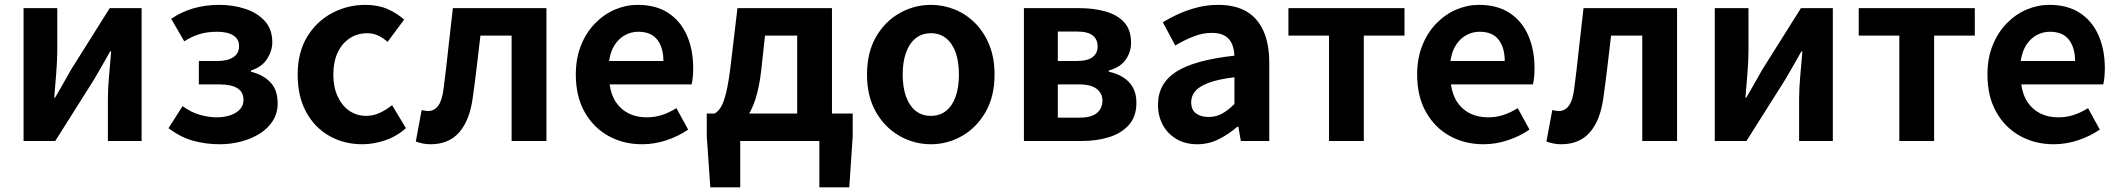

<svg xmlns="http://www.w3.org/2000/svg" viewBox="-20 -594 8931 809"><path d="M79.3 0V-559.8H221.3V-383.2Q221.3 -340.9 217.1 -287.8Q212.9 -234.6 208.5 -182.4H212Q226.6 -208.2 246.2 -241.8Q265.7 -275.5 279.4 -300.5L442.4 -559.8H576.7V0H434.6V-176.4Q434.6 -218.8 439.3 -272Q444 -325.2 448.4 -377.4H444.2Q429.7 -352.4 410.4 -317.9Q391.2 -283.5 376.5 -259.3L212.8 0Z M906 13.8Q848.7 13.8 795.9 -0.3Q743.1 -14.3 690 -53.9L749.2 -146.7Q784.3 -121.1 821.7 -110.3Q859.1 -99.6 891.8 -99.6Q924.6 -99.6 950.4 -108.3Q976.1 -117.1 991 -133.3Q1005.9 -149.5 1005.9 -172.6Q1005.9 -206.7 980 -222.5Q954.2 -238.4 904 -238.4H817.9V-336.9H893.6Q940.2 -336.9 963.8 -353.3Q987.3 -369.6 987.3 -399.9Q987.3 -429.5 962.9 -444.8Q938.4 -460.2 894.9 -460.2Q854.7 -460.2 822 -450.7Q789.4 -441.1 756.4 -420L701.3 -514.7Q745.2 -544.6 795.8 -559.1Q846.4 -573.5 904.2 -573.5Q962.9 -573.5 1013.9 -556.6Q1064.9 -539.6 1096.1 -505Q1127.3 -470.3 1127.3 -415.9Q1127.3 -379.9 1105.5 -345.8Q1083.7 -311.7 1037.3 -296.8V-291.8Q1088.5 -279.3 1119.2 -247.4Q1149.9 -215.6 1149.9 -158.2Q1149.9 -117.1 1129.5 -84.9Q1109 -52.6 1074.3 -30.9Q1039.6 -9.2 996.1 2.3Q952.5 13.8 906 13.8Z M1506.8 13.8Q1429.7 13.8 1368 -21.1Q1306.3 -55.9 1270.2 -121.7Q1234.2 -187.5 1234.2 -279.9Q1234.2 -372.8 1273.8 -438.4Q1313.4 -503.9 1378.8 -538.7Q1444.1 -573.5 1519.5 -573.5Q1572 -573.5 1612.1 -556.2Q1652.2 -538.8 1682.9 -511.4L1613.1 -417.6Q1592.6 -435.6 1571.9 -444.8Q1551.2 -454 1528.1 -454Q1485.4 -454 1452.9 -432.3Q1420.3 -410.7 1402.4 -371.7Q1384.5 -332.7 1384.5 -279.9Q1384.5 -227.4 1402.5 -188.2Q1420.5 -148.9 1451.7 -127.3Q1482.9 -105.8 1522.7 -105.8Q1553.4 -105.8 1581 -118.8Q1608.7 -131.9 1632 -150.9L1690.4 -53.9Q1650.4 -18.6 1601.8 -2.4Q1553.2 13.8 1506.8 13.8Z M1794.5 13.8Q1776.3 13.8 1761.6 10.7Q1747 7.7 1732 2.3L1756.6 -130.2Q1763.1 -129.2 1769.7 -127.7Q1776.3 -126.2 1784 -126.2Q1809.2 -126.2 1825.8 -147.7Q1842.4 -169.2 1848.9 -218.9Q1859.9 -303.9 1868.9 -389.5Q1878 -475 1888.2 -559.8H2282.4V0H2135.7V-444.1H2004.3Q1996.7 -377.8 1988.7 -311.5Q1980.8 -245.1 1971.4 -178.6Q1958.2 -85.4 1914.4 -35.8Q1870.5 13.8 1794.5 13.8Z M2685.4 13.8Q2606.9 13.8 2543.7 -21.2Q2480.5 -56.1 2443.4 -121.9Q2406.2 -187.7 2406.2 -279.9Q2406.2 -348.1 2427.8 -402.2Q2449.4 -456.3 2486.6 -494.8Q2523.8 -533.2 2570.5 -553.4Q2617.3 -573.5 2666.7 -573.5Q2744.1 -573.5 2796 -539.3Q2847.9 -505.1 2874.4 -444.7Q2900.8 -384.4 2900.8 -306.4Q2900.8 -285.9 2898.9 -267.6Q2896.9 -249.4 2894.1 -238.4H2548.7Q2554.9 -192.8 2576.2 -162.1Q2597.4 -131.4 2630.1 -115.5Q2662.8 -99.6 2704.6 -99.6Q2738.6 -99.6 2769 -109.4Q2799.3 -119.3 2830.1 -138.2L2879.6 -47.9Q2838.7 -19.8 2788 -3Q2737.4 13.8 2685.4 13.8ZM2546.4 -336.9H2775.3Q2775.3 -393.2 2749.4 -426.7Q2723.6 -460.2 2669.1 -460.2Q2640 -460.2 2614.2 -446.4Q2588.4 -432.6 2570.4 -405.4Q2552.4 -378.2 2546.4 -336.9Z M3099 0V195.2H2972.9L2958 -20V-115.7H3572.9V-20L3558.5 195.2H3432.4V0ZM3339 -43.2V-444.1H3203.4L3187.6 -298.5Q3179.3 -226 3162.8 -175.5Q3146.2 -125.1 3122.8 -93.8Q3099.4 -62.5 3070.2 -47.7Q3041 -32.8 3007.1 -30.5L2991 -115.7Q3005.7 -123.9 3017.4 -142.5Q3029.2 -161 3040 -204.9Q3050.7 -248.9 3060.2 -330.9L3087.3 -559.8H3485.5V-43.2Z M3902.3 13.8Q3832.3 13.8 3770.6 -21.1Q3708.9 -55.9 3671 -121.7Q3633.2 -187.5 3633.2 -279.9Q3633.2 -372.8 3671 -438.4Q3708.9 -503.9 3770.6 -538.7Q3832.3 -573.5 3902.3 -573.5Q3954.7 -573.5 4003.1 -553.9Q4051.4 -534.2 4089 -496.4Q4126.6 -458.5 4148.6 -404.2Q4170.6 -349.8 4170.6 -279.9Q4170.6 -187.5 4132.6 -121.7Q4094.7 -55.9 4033.5 -21.1Q3972.3 13.8 3902.3 13.8ZM3902.3 -105.8Q3940.3 -105.8 3966.9 -127.3Q3993.5 -148.9 4007 -188.2Q4020.5 -227.4 4020.5 -279.9Q4020.5 -332.7 4007 -371.7Q3993.5 -410.7 3966.9 -432.3Q3940.3 -454 3902.3 -454Q3864.2 -454 3837.7 -432.3Q3811.1 -410.7 3797.3 -371.7Q3783.5 -332.7 3783.5 -279.9Q3783.5 -227.4 3797.3 -188.2Q3811.1 -148.9 3837.7 -127.3Q3864.2 -105.8 3902.3 -105.8Z M4294.3 0V-559.8H4525.3Q4587.7 -559.8 4637.6 -545.8Q4687.5 -531.8 4716.7 -500.1Q4745.8 -468.5 4745.8 -413.4Q4745.8 -374.9 4723.1 -342.5Q4700.3 -310.2 4651.8 -296.8V-292Q4686.1 -284.5 4712.2 -268.3Q4738.4 -252.1 4753.3 -225.8Q4768.3 -199.4 4768.3 -160.9Q4768.3 -103.7 4737.3 -68.3Q4706.2 -33 4654.4 -16.5Q4602.6 0 4538.3 0ZM4437.1 -336.9H4514.1Q4562.9 -336.9 4583.9 -353.5Q4604.9 -370.1 4604.9 -398.1Q4604.9 -428.2 4584.2 -444.7Q4563.5 -461.2 4516.3 -461.2H4437.1ZM4437.1 -98.3H4528.9Q4579.5 -98.3 4602.4 -118.3Q4625.2 -138.2 4625.2 -170.5Q4625.2 -200.1 4601.3 -219.2Q4577.4 -238.4 4526.1 -238.4H4437.1Z M5024.4 13.8Q4974.9 13.8 4937.6 -7.9Q4900.4 -29.5 4879.8 -67.2Q4859.2 -105 4859.2 -152.6Q4859.2 -242.2 4935.9 -291.6Q5012.7 -341 5181.3 -359.4Q5180.2 -386.8 5171.1 -408.6Q5162 -430.4 5141.4 -442.9Q5120.8 -455.5 5086.1 -455.5Q5047.3 -455.5 5009.3 -440.5Q4971.3 -425.6 4932 -402.4L4879.7 -500.1Q4913.1 -520.7 4950.2 -537.1Q4987.3 -553.4 5028.3 -563.5Q5069.3 -573.5 5113.1 -573.5Q5184.4 -573.5 5232 -545.7Q5279.6 -517.8 5303.9 -463Q5328.1 -408.3 5328.1 -327V0H5208.4L5197.9 -59.9H5193.4Q5157.3 -28.4 5115 -7.3Q5072.8 13.8 5024.4 13.8ZM5072.7 -101.1Q5104.1 -101.1 5129.6 -115.4Q5155.1 -129.7 5181.3 -155.8V-268.4Q5113.4 -260.3 5073.2 -245.2Q5033 -230.1 5016.1 -209.7Q4999.1 -189.3 4999.1 -163.8Q4999.1 -130.8 5019.7 -116Q5040.3 -101.1 5072.7 -101.1Z M5579.9 0V-444.1H5408.8V-559.8H5897.9V-444.1H5726.5V0Z M6230.4 13.8Q6151.9 13.8 6088.7 -21.2Q6025.5 -56.1 5988.4 -121.9Q5951.2 -187.7 5951.2 -279.9Q5951.2 -348.1 5972.8 -402.2Q5994.4 -456.3 6031.6 -494.8Q6068.8 -533.2 6115.5 -553.4Q6162.3 -573.5 6211.7 -573.5Q6289.1 -573.5 6341 -539.3Q6392.9 -505.1 6419.4 -444.7Q6445.8 -384.4 6445.8 -306.4Q6445.8 -285.9 6443.9 -267.6Q6441.9 -249.4 6439.1 -238.4H6093.7Q6099.9 -192.8 6121.2 -162.1Q6142.4 -131.4 6175.1 -115.5Q6207.8 -99.6 6249.6 -99.6Q6283.6 -99.6 6314 -109.4Q6344.3 -119.3 6375.1 -138.2L6424.6 -47.9Q6383.7 -19.8 6333 -3Q6282.4 13.8 6230.4 13.8ZM6091.4 -336.9H6320.3Q6320.3 -393.2 6294.4 -426.7Q6268.6 -460.2 6214.1 -460.2Q6185 -460.2 6159.2 -446.4Q6133.4 -432.6 6115.4 -405.4Q6097.4 -378.2 6091.4 -336.9Z M6558.5 13.8Q6540.3 13.8 6525.6 10.7Q6511 7.7 6496 2.3L6520.6 -130.2Q6527.1 -129.2 6533.7 -127.7Q6540.3 -126.2 6548 -126.2Q6573.2 -126.2 6589.8 -147.7Q6606.4 -169.2 6612.9 -218.9Q6623.9 -303.9 6632.9 -389.5Q6642 -475 6652.2 -559.8H7046.4V0H6899.7V-444.1H6768.3Q6760.7 -377.8 6752.7 -311.5Q6744.8 -245.1 6735.4 -178.6Q6722.2 -85.4 6678.4 -35.8Q6634.5 13.8 6558.5 13.8Z M7205.3 0V-559.8H7347.3V-383.2Q7347.3 -340.9 7343.1 -287.8Q7338.9 -234.6 7334.5 -182.4H7338Q7352.6 -208.2 7372.2 -241.8Q7391.7 -275.5 7405.4 -300.5L7568.4 -559.8H7702.7V0H7560.6V-176.4Q7560.6 -218.8 7565.3 -272Q7570 -325.2 7574.4 -377.4H7570.2Q7555.7 -352.4 7536.4 -317.9Q7517.2 -283.5 7502.5 -259.3L7338.8 0Z M7982.9 0V-444.1H7811.8V-559.8H8300.9V-444.1H8129.5V0Z M8633.4 13.8Q8554.9 13.8 8491.7 -21.2Q8428.5 -56.1 8391.4 -121.9Q8354.2 -187.7 8354.2 -279.9Q8354.2 -348.1 8375.8 -402.2Q8397.4 -456.3 8434.6 -494.8Q8471.8 -533.2 8518.5 -553.4Q8565.3 -573.5 8614.7 -573.5Q8692.1 -573.5 8744 -539.3Q8795.9 -505.1 8822.4 -444.7Q8848.8 -384.4 8848.8 -306.4Q8848.8 -285.9 8846.9 -267.6Q8844.9 -249.4 8842.1 -238.4H8496.7Q8502.9 -192.8 8524.2 -162.1Q8545.4 -131.4 8578.1 -115.5Q8610.8 -99.6 8652.6 -99.6Q8686.6 -99.6 8717 -109.4Q8747.3 -119.3 8778.1 -138.2L8827.6 -47.9Q8786.7 -19.8 8736 -3Q8685.4 13.8 8633.4 13.8ZM8494.4 -336.9H8723.3Q8723.3 -393.2 8697.4 -426.7Q8671.6 -460.2 8617.1 -460.2Q8588 -460.2 8562.2 -446.4Q8536.4 -432.6 8518.4 -405.4Q8500.4 -378.2 8494.4 -336.9Z"/></svg>

Font: Noto Sans TC
Style: Regular
Weight: 100
Designer: Ryoko NISHIZUKA 西塚涼子 (kana, bopomofo & ideographs); Paul D. Hunt (Latin, Greek & Cyrillic); Sandoll Communications 산돌커뮤니
Foundry: Adobe
Version: Version 2.004;hotconv 1.0.118;makeotfexe 2.5.65603